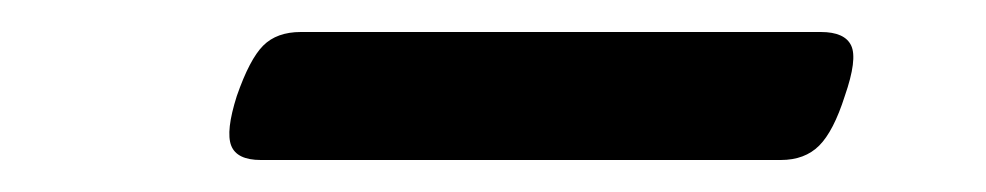

<svg xmlns="http://www.w3.org/2000/svg" viewBox="-20 -401 616 120"><path d="M143 -301Q128 -301 124.5 -310Q121 -319 128 -341Q136 -364 144.5 -372.5Q153 -381 168 -381H493Q508 -381 512 -372.5Q516 -364 508 -341Q501 -319 492 -310Q483 -301 468 -301Z"/></svg>

Font: Playwrite RO
Style: Regular
Weight: 400
Designer: Veronika Burian, José Scaglione
Foundry: TypeTogether
Version: Version 1.002